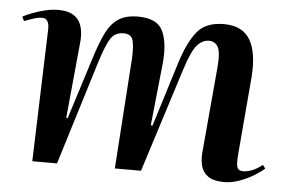

<svg xmlns="http://www.w3.org/2000/svg" viewBox="-44 -591 990 665"><g transform="rotate(5 451.5 -258.5)"><path d="M402 -385Q404 -428 398 -448.5Q392 -469 366 -469Q336 -469 321 -446Q306 -423 287 -363L175 0H89L104 -460Q105 -498 79 -498Q69 -498 55 -494Q41 -490 18 -481L11 -496Q22 -502 42 -510Q62 -518 86.5 -524Q111 -530 133 -530Q183 -530 203.5 -502Q224 -474 218 -420L193 -160L198 -159L266 -374Q282 -425 298.5 -460Q315 -495 341 -513Q367 -531 410 -531Q478 -531 497.5 -488.5Q517 -446 509 -371L487 -160L493 -159L562 -381Q585 -455 615.5 -493Q646 -531 709 -531Q774 -531 800.5 -486Q827 -441 820 -354L798 -95Q794 -54 798.5 -41.5Q803 -29 819 -29Q833 -29 850 -35.5Q867 -42 886 -57L895 -45Q883 -34 860.5 -20Q838 -6 810.5 4Q783 14 757 14Q720 14 701 0.5Q682 -13 676.5 -34.5Q671 -56 673 -81L700 -384Q704 -432 694 -450.5Q684 -469 662 -469Q640 -469 621.5 -448.5Q603 -428 582 -362L467 0H376Z"/></g></svg>

Font: Literata 72pt SemiBold
Style: Italic
Weight: 600
Italic angle: -2°
Designer: Latin by Veronika Burian and Jose Scaglione. Greek by Irene Vlachou. Cyrillic by Vera Evstafieva
Foundry: TypeTogether
Version: Version 3.002